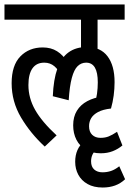

<svg xmlns="http://www.w3.org/2000/svg" viewBox="-20 -642 579 858"><path d="M416 -382 342 -417V-554H0V-622H537V-554H416ZM180 13Q116 -46 74 -117Q32 -188 32 -270Q32 -350 71 -390Q110 -430 171 -430Q208 -430 235 -413Q262 -396 280 -366L252 -304Q242 -330 223 -346Q204 -362 178 -362Q143 -362 125 -336.5Q107 -311 107 -262Q107 -204 137 -151Q167 -98 233 -37ZM439 196Q399 196 371.5 180.5Q344 165 330 139Q316 113 316 81Q316 52 326 29Q336 6 356 -10L415 22Q400 35 393.5 48.5Q387 62 387 79Q387 103 401 115.5Q415 128 438 128Q458 128 476 122Q494 116 513 101L539 159Q519 178 494 187Q469 196 439 196ZM430 43Q392 43 364 27Q336 11 321.5 -17.5Q307 -46 307 -82Q307 -120 323.5 -147Q340 -174 370 -190Q400 -206 439 -211L476 -157Q440 -153 418.5 -141.5Q397 -130 387.5 -114Q378 -98 378 -78Q378 -53 392 -39.5Q406 -26 429 -26Q450 -26 466 -32.5Q482 -39 503 -53L527 8Q508 24 484 33.5Q460 43 430 43ZM476 -157 402 -175Q410 -198 413.5 -223Q417 -248 417 -274Q417 -318 404 -340Q391 -362 365 -362Q343 -362 327 -346.5Q311 -331 301 -294Q291 -257 287 -194L216 -212Q219 -287 236.5 -336Q254 -385 287 -408.5Q320 -432 368 -432Q429 -432 460.5 -390.5Q492 -349 492 -275Q492 -245 488 -215Q484 -185 476 -157Z"/></svg>

Font: Noto Sans Devanagari ExtraCondensed
Style: Regular
Weight: 400
Width: 2
Designer: Jelle Bosma - Monotype Design Team
Foundry: Monotype Imaging Inc.
Version: Version 2.006